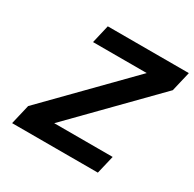

<svg xmlns="http://www.w3.org/2000/svg" viewBox="-158 -888 1063 1053"><g transform="rotate(30 373.5 -361.0)"><path d="M587.9 0H44.9L74.2 -125L546.9 -606.9H207L233.9 -722.2H747.1L717.8 -597.2L245.1 -115.2H615.2Z"/></g></svg>

Font: Perun
Style: Bold Italic
Weight: 700
Italic angle: -12°
Foundry: Copyright (c) Stefan Peev, Context Ltd, 2016
Version: Version 001.000